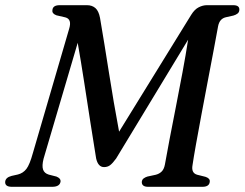

<svg xmlns="http://www.w3.org/2000/svg" viewBox="-26 -720 943 740"><path d="M207.5 -21Q205 0 175 0H20Q-7.5 0 -6 -19.5Q-4.5 -36 18.5 -42L43 -47.5Q63 -52.5 75.8 -69Q88.5 -85.5 101 -131L240.5 -609Q252 -646 226 -653L191.5 -661Q174 -667.5 176 -680.5Q177 -700 204 -700H309.5Q329 -700 341.8 -688.8Q354.5 -677.5 359.5 -651Q376 -554.5 394 -439.5Q412 -324.5 433 -212.5L711 -663Q724 -684 740 -692Q756 -700 771 -700H873Q897.5 -700 896.5 -682Q896 -672.5 889.2 -667.5Q882.5 -662.5 873.5 -660L844.5 -653.5Q820 -648 814.5 -618.5Q808.5 -585 798 -529.5Q787.5 -474 775 -408.5Q762.5 -343 750.5 -278.8Q738.5 -214.5 729.2 -162.8Q720 -111 716 -83.5Q710.5 -53 734 -46.5L766 -38.5Q784 -32.5 782.5 -20Q781 0 754 0H545Q520 0 520.5 -19Q521.5 -28 527.8 -32.5Q534 -37 542 -39.5L574.5 -46.5Q588 -50 597 -58.8Q606 -67.5 609.5 -85.5Q616.5 -126.5 627.8 -184.5Q639 -242.5 652 -308.8Q665 -375 677.5 -441.8Q690 -508.5 699 -567L421.5 -109Q408 -90.5 398.2 -83.2Q388.5 -76 375 -76Q352 -76 344.5 -109.5Q333.5 -176 321.8 -252.2Q310 -328.5 298 -406Q286 -483.5 273.5 -555L142 -108.5Q135 -81 140 -66.5Q145 -52 162 -47L191.5 -39.5Q208.5 -32.5 207.5 -21Z"/></svg>

Font: Fraunces 9pt S000
Style: Italic
Weight: 400
Italic angle: -16°
Version: Version 1.000; ttfautohint (v1.8.3)